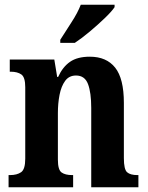

<svg xmlns="http://www.w3.org/2000/svg" viewBox="-20 -786 623 806"><path d="M16 0V-51H22Q51 -51 68.5 -63Q86 -75 86 -120V-420Q86 -462 69.5 -473.5Q53 -485 25 -485H21V-536H208L220 -463H224Q243 -505 274 -526.5Q305 -548 357 -548Q427 -548 463.5 -502Q500 -456 500 -354V-122Q500 -75 513.5 -63Q527 -51 557 -51H561V0H363V-333Q363 -397 349.5 -433Q336 -469 299 -469Q270 -469 253.5 -446.5Q237 -424 230 -388Q223 -352 223 -311V-116Q223 -73 238.5 -62Q254 -51 283 -51H287V0ZM233 -619Q253 -651 279.5 -691.5Q306 -732 319 -766H461V-756Q450 -739 421 -711Q392 -683 357.5 -654Q323 -625 294 -606H233Z"/></svg>

Font: Noto Serif Hebrew Condensed
Style: Bold
Weight: 700
Width: 3
Designer: Monotype Design Team
Foundry: Monotype Imaging Inc.
Version: Version 2.004; ttfautohint (v1.8.4.7-5d5b)